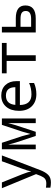

<svg xmlns="http://www.w3.org/2000/svg" viewBox="1087 -1673 826 3040"><g transform="rotate(-90 1500.0 -153.0)"><path d="M40 -536.1H131.8L259.8 -216.8Q299.8 -116.7 303.2 -75.2H306.2Q317.4 -129.9 350.1 -217.8L466.8 -536.1H559.1L327.1 69.8Q294.4 154.8 251 197.5Q207.5 240.2 130.9 240.2Q88.9 240.2 48.8 231.9V161.1Q79.1 167 115.2 167Q162.1 167 188.2 147Q214.4 127 234.9 78.1L263.2 4.9Z M1144 0H1070.3V-438Q1066.4 -424.8 1054.2 -376Q1043.5 -334.5 1037.1 -315.9L933.1 0H867.2L763.2 -315.9Q759.3 -328.1 730 -438V0H656.2V-536.1H759.3L864.3 -215.8Q876.5 -178.2 899.9 -85Q902.3 -91.3 925.8 -178.2Q930.7 -197.3 936 -213.9L1043 -536.1H1144Z M1735.4 -251H1357.4Q1361.3 -67.9 1525.4 -67.9Q1620.6 -67.9 1706.1 -105V-26.9Q1625 9.8 1528.3 9.8Q1408.7 9.8 1336.9 -63.2Q1265.1 -136.2 1265.1 -264.2Q1265.1 -394 1331.3 -470Q1397.5 -545.9 1508.3 -545.9Q1611.8 -545.9 1673.6 -480.5Q1735.4 -415 1735.4 -306.2ZM1359.4 -323.2H1639.2Q1639.2 -472.2 1506.3 -472.2Q1372.1 -472.2 1359.4 -323.2Z M2340.3 -460.9H2144.5V0H2055.2V-460.9H1859.4V-536.1H2340.3Z M2595.2 -315.9H2730.5Q2933.6 -315.9 2933.6 -164.1Q2933.6 0 2728.5 0H2506.3V-536.1H2595.2ZM2595.2 -241.2V-73.2H2722.2Q2846.2 -73.2 2846.2 -157.2Q2846.2 -201.2 2817.4 -221.2Q2788.6 -241.2 2720.2 -241.2Z"/></g></svg>

Font: Noto Mono
Style: Regular
Weight: 400
Designer: Monotype Design Team
Foundry: Monotype Imaging Inc.
Version: Version 1.00